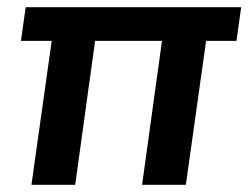

<svg xmlns="http://www.w3.org/2000/svg" viewBox="-20 -511 687 531"><path d="M647 -491H51L38 -398H123L67 0H188L243 -398H428L373 0H494L550 -398H634Z"/></svg>

Font: Exo 2 Semi Bold
Style: Italic
Weight: 600
Italic angle: -8°
Designer: Natanael Gama
Version: Version 1.001;PS 001.001;hotconv 1.0.88;makeotf.lib2.5.64775